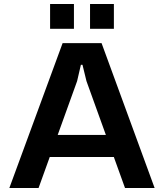

<svg xmlns="http://www.w3.org/2000/svg" viewBox="-20 -946 826 966"><path d="M27 0 295 -729H491L758 0H609L415 -538L395 -620H387L368 -538L174 0ZM216 -156 254 -267H530L568 -156ZM232 -801V-926H352V-801ZM433 -801V-926H553V-801Z"/></svg>

Font: Hubot Sans SemiBold
Style: Regular
Weight: 600
Designer: Deni Anggara
Foundry: GitHub, Inc., Subsidiary of Microsoft Corporation
Version: Version 2.000